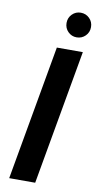

<svg xmlns="http://www.w3.org/2000/svg" viewBox="-99 -940 500 982"><g transform="rotate(10 151.0 -448.5)"><path d="M24 0 148 -700H283L159 0ZM238 -769Q212 -769 193.5 -787.5Q175 -806 175 -833Q175 -860 193.5 -878.5Q212 -897 238 -897Q265 -897 283.5 -878.5Q302 -860 302 -833Q302 -806 283.5 -787.5Q265 -769 238 -769Z"/></g></svg>

Font: DM Sans 16pt
Style: Bold Italic
Weight: 700
Italic angle: -10°
Version: Version 4.004;gftools[0.9.30]